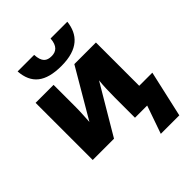

<svg xmlns="http://www.w3.org/2000/svg" viewBox="-265 -951 1314 1314"><g transform="rotate(-45 391.5 -294.5)"><path d="M370 -606C533 -606 600 -682 612 -792H450C445 -723 413 -701 370 -701C323 -701 295 -721 291 -792H131C140 -667 213 -606 370 -606ZM522 203H701L777 -134H650V-553H441L234 -200C236 -240 240 -292 240 -338V-553H66V0H272L482 -355C477 -312 475 -252 475 -200V0H593Z"/></g></svg>

Font: Noto Sans UI Black
Style: Regular
Weight: 900
Designer: Monotype Design Team
Foundry: Monotype Imaging Inc.
Version: Version 1.901